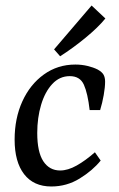

<svg xmlns="http://www.w3.org/2000/svg" viewBox="-20 -663 432 696"><path d="M166 13Q102 13 67.5 -31.5Q33 -76 33 -157Q33 -234 61 -295.5Q89 -357 139 -393Q189 -429 253 -429Q276 -429 297 -424Q318 -419 334 -411Q350 -402 355.5 -392Q361 -382 361 -367Q361 -347 356 -318.5Q351 -290 343 -264H305Q298 -325 284 -356Q270 -387 233 -387Q196 -387 169.5 -358.5Q143 -330 129 -283Q115 -236 115 -181Q115 -112 137 -78.5Q159 -45 198 -45Q226 -45 258 -63Q290 -81 324 -111L345 -81Q316 -45 269 -16Q222 13 166 13ZM176 -484 312 -643 362 -596Q336 -564 290.5 -526.5Q245 -489 198 -459Z"/></svg>

Font: Yrsa
Style: Italic
Weight: 400
Italic angle: -7.10001°
Designer: Anna Giedrys (Yrsa+Rasa design), David Brezina (Yrsa art-direction, Rasa art-direction, design)
Foundry: Rosetta Type Foundry
Version: Version 2.004